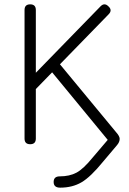

<svg xmlns="http://www.w3.org/2000/svg" viewBox="-20 -664 594 884"><path d="M93 -26V-618Q93 -644 119 -644Q145 -644 145 -618V-329L443 -635Q461 -653 479 -635Q499 -617 480 -598L256 -368L514 -56Q531 -37 531 -25Q531 -10 519 4L454 81Q397 151 355 175.5Q313 200 257 200Q227 200 227 174Q227 148 255 148Q300 148 332 131Q364 114 407 61L476 -20L220 -331L145 -254V-26Q145 0 119 0Q93 0 93 -26Z"/></svg>

Font: Jura
Style: Regular
Weight: 400
Designer: Daniel Johnson, Alexei Vanyashin
Foundry: Daniel Johnson
Version: Version 5.103